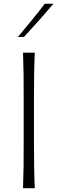

<svg xmlns="http://www.w3.org/2000/svg" viewBox="-20 -992 304 1012"><path d="M101.4 0H163.3C161.4 -40.5 160.5 -79 160 -116.2C159.5 -153.3 159 -193.8 159 -237.6V-476.2C159 -520.5 159.5 -561 160 -598.1C160.5 -635.2 161.4 -673.8 163.3 -714.3H101.4C102.9 -673.8 103.8 -635.2 104.3 -598.1C104.8 -561 104.8 -520.5 104.8 -476.2V-237.6C104.8 -193.8 104.8 -153.3 104.3 -116.2C103.8 -79 102.9 -40.5 101.4 0ZM73.8 -796.7 106.7 -797.6C133.3 -826.7 159.5 -855.7 185.7 -884.8C211.4 -913.8 236.7 -942.9 261.9 -972.4H216.2C193.8 -942.9 170.5 -913.3 146.7 -884.3C122.4 -855.2 98.1 -825.7 73.8 -796.7Z"/></svg>

Font: Pinar Light
Style: Regular
Weight: 300
Designer: Amin Abedi
Version: Version 2.00;September 9, 2021;FontCreator 13.0.0.2683 64-bi